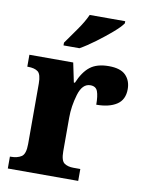

<svg xmlns="http://www.w3.org/2000/svg" viewBox="-86 -828 682 889"><g transform="rotate(10 255.0 -383.0)"><path d="M13 0H344V-56H312Q285 -56 268.5 -67.5Q252 -79 252 -123V-282Q252 -335 268.5 -390.5Q285 -446 323 -446Q349 -446 357 -424.5Q365 -403 365 -362Q425 -362 460.5 -385Q496 -408 496 -458Q496 -498 471.5 -523Q447 -548 392 -548Q336 -548 304 -523Q272 -498 250 -445H245L226 -536H20V-480H23Q54 -480 70 -468Q86 -456 86 -412V-128Q86 -81 67 -68.5Q48 -56 17 -56H13ZM168 -606H243Q275 -624 314 -653Q353 -682 385.5 -710Q418 -738 430 -756V-766H263Q248 -732 218.5 -690.5Q189 -649 168 -619Z"/></g></svg>

Font: Noto Serif SemiCondensed Extra
Style: Regular
Weight: 800
Width: 4
Designer: Monotype Design Team
Foundry: Monotype Imaging Inc.
Version: Version 1.002